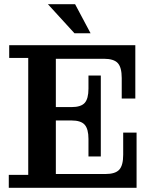

<svg xmlns="http://www.w3.org/2000/svg" viewBox="-20 -898 735 918"><path d="M22 0V-62H115V-621H24V-682H247V0ZM247 0V-66H633V0ZM403 -234Q403 -281 385 -301.5Q367 -322 322 -322H462V-150H403ZM247 -322V-386H462V-322ZM484 -66Q531 -66 550 -86.5Q569 -107 569 -158V-264H633V-66ZM322 -386Q367 -386 385 -406Q403 -426 403 -474V-537H462V-386ZM247 -617V-682H627V-617ZM562 -525Q562 -576 543 -596.5Q524 -617 476 -617H627V-427H562ZM336 -739 209 -878H339L413 -739Z"/></svg>

Font: Montagu Slab Medium
Style: Regular
Weight: 500
Version: Version 1.000